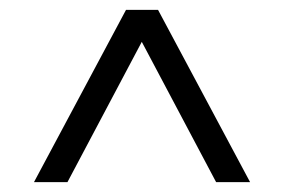

<svg xmlns="http://www.w3.org/2000/svg" viewBox="-20 -720 576 390"><path d="M49 -350 236 -700H301L488 -350H419L268 -635L117 -350Z"/></svg>

Font: Red Hat Display Variable
Style: Regular
Weight: 400
Designer: Pentagram, MCKL
Foundry: Pentagram, MCKL
Version: Version 1.021